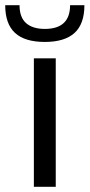

<svg xmlns="http://www.w3.org/2000/svg" viewBox="-59 -717 344 737"><path d="M71 -493H155V0H71ZM-39 -697H16Q16 -650.5 41.2 -628.2Q66.5 -606 113 -606Q210 -606 210 -697H265Q265 -625 227 -590.5Q189 -556 113 -556Q36 -556 -1.5 -590.8Q-39 -625.5 -39 -697Z"/></svg>

Font: HK Grotesk
Style: Regular
Weight: 400
Designer: Alfredo Marco Pradil
Foundry: Hanken Design Co.
Version: Version 3.001